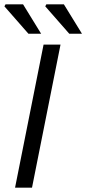

<svg xmlns="http://www.w3.org/2000/svg" viewBox="-34 -861 396 881"><path d="M35.1 0 165.9 -656.3H243.7L112.9 0ZM96.4 -706.3 -13.7 -831.9 -8.7 -841H71.9L154.7 -706.3ZM283.8 -706.3 173.7 -831.9 178.6 -841H259.2L342.1 -706.3Z"/></svg>

Font: Source Sans 3
Style: Italic
Weight: 200
Italic angle: -11°
Designer: Paul D. Hunt
Foundry: Adobe
Version: Version 3.046;hotconv 1.0.118;makeotfexe 2.5.65603